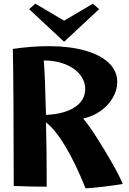

<svg xmlns="http://www.w3.org/2000/svg" viewBox="-20 -1017 705 1048"><path d="M231 -349Q235 -200 235 2Q151 2 55 -2Q55 -225 53.5 -454Q52 -683 50 -750Q152 -765 246 -765Q358 -765 442.5 -741.5Q527 -718 573.5 -674Q620 -630 620 -569Q620 -525 595.5 -483Q571 -441 528.5 -411Q486 -381 434 -370Q475 -323 551 -197Q627 -71 650 -13Q617 -7 548 1.5Q479 10 447 11Q393 -124 337.5 -217Q282 -310 231 -349ZM139 -967 173 -997 330 -904 487 -997 521 -967 330 -789ZM231 -390Q330 -394 387.5 -431.5Q445 -469 445 -531Q445 -575 415.5 -611Q386 -647 334.5 -667Q283 -687 219 -687Q226 -601 231 -390Z"/></svg>

Font: Otomanopee One
Style: Regular
Weight: 400
Designer: Das Ende der Wildnis
Foundry: Gutenberg Labo
Version: Version 3.005